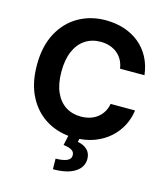

<svg xmlns="http://www.w3.org/2000/svg" viewBox="-137 -842 1026 1179"><g transform="rotate(15 376.0 -253.0)"><path d="M389.1 9.8Q292.2 9.8 215.5 -34.2Q138.8 -78.1 94.5 -161.6Q50.2 -245 50.2 -363.3Q50.2 -482.3 94.9 -566Q139.6 -649.7 216.5 -693.5Q293.4 -737.3 389.1 -737.3Q452.2 -737.3 506.5 -719.6Q560.8 -701.9 602.7 -667.8Q644.5 -633.8 670.8 -584.6Q697.1 -535.4 704.5 -472.5H549.2Q544.9 -502.6 531.8 -526.5Q518.7 -550.3 498.1 -567Q477.5 -583.7 450.9 -592.5Q424.3 -601.4 392.6 -601.4Q336.6 -601.4 294.5 -573.5Q252.3 -545.6 229.2 -492.4Q206.1 -439.3 206.1 -363.3Q206.1 -285.7 229.5 -232.8Q252.9 -179.9 294.8 -153Q336.6 -126.2 392 -126.2Q422.9 -126.2 449 -134.3Q475.2 -142.4 495.9 -158.2Q516.6 -174 530.3 -196.7Q544 -219.3 549.2 -248.6H704.5Q698.5 -198.3 674.8 -151.9Q651 -105.5 610.6 -69.1Q570.2 -32.7 514.6 -11.5Q459 9.8 389.1 9.8ZM351.4 -2.3H421.3L415.4 28.9Q451.8 34.5 475.2 56.2Q498.7 77.8 499 115.2Q499.3 168.2 449.9 199.5Q400.5 230.8 310.9 230.5L309.8 163.1Q354.7 163.3 380.2 152.3Q405.7 141.4 406.2 118.8Q407.1 97 389.8 85.6Q372.6 74.2 335.5 69.9Z"/></g></svg>

Font: Inter
Style: Regular
Weight: 400
Designer: Rasmus Andersson
Foundry: rsms
Version: Version 4.000;git-8c9346024